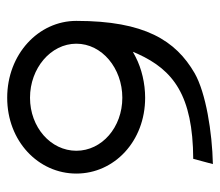

<svg xmlns="http://www.w3.org/2000/svg" viewBox="-60 -560 626 547"><g transform="rotate(90 253.5 -287.0)"><path d="M40 -191C40 -83 135 6 259 6C383 6 475 -83 475 -191C475 -299 383 -387 259 -387C218 -387 176 -377 143 -360L128 -352L134 -366C180 -467 252 -523 433 -524L448 -580C357 -578 245 -560 189 -528C96 -474 40 -386 40 -191ZM105 -191C105 -264 175 -322 259 -322C343 -322 410 -264 410 -191C410 -118 343 -59 259 -59C175 -59 105 -118 105 -191Z"/></g></svg>

Font: Charger Sport
Style: LitExt
Weight: 300
Designer: Jasper
Foundry: Cannot Into Space Fonts
Version: Version 1.1